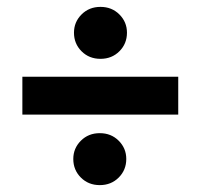

<svg xmlns="http://www.w3.org/2000/svg" viewBox="-20 -554 582 558"><path d="M195 -459Q195 -490 217 -512Q239 -534 272 -534Q305 -534 327 -512Q349 -490 349 -459Q349 -427 327 -405Q305 -383 272 -383Q239 -383 217 -405Q195 -427 195 -459ZM45 -221V-331H498V-221ZM193 -92Q193 -123 215 -145Q237 -167 270 -167Q303 -167 325 -145Q347 -123 347 -92Q347 -60 325 -38Q303 -16 270 -16Q237 -16 215 -38Q193 -60 193 -92Z"/></svg>

Font: Cal Sans
Style: Regular
Weight: 400
Designer: Designer Mark Davis DBA MarkFonts
Foundry: Designer Mark Davis DBA MarkFonts
Version: Version 1.000